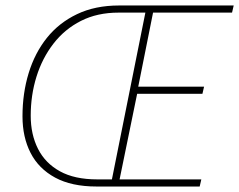

<svg xmlns="http://www.w3.org/2000/svg" viewBox="-20 -680 872 700"><path d="M332 0Q241 0 181 -32.5Q121 -65 91.5 -122.5Q62 -180 62 -256Q62 -340 84.5 -413.5Q107 -487 151 -542Q195 -597 261 -628.5Q327 -660 414 -660H832L826 -634H538L484 -364H724L718 -338H480L416 -26H714L708 0ZM334 -26H388L510 -634H412Q335 -634 275.5 -604Q216 -574 175 -521Q134 -468 113 -400.5Q92 -333 92 -258Q92 -190 118.5 -137.5Q145 -85 198.5 -55.5Q252 -26 334 -26Z"/></svg>

Font: Source Sans 3
Style: Italic
Weight: 200
Italic angle: -11°
Designer: Paul D. Hunt
Foundry: Adobe
Version: Version 3.046;hotconv 1.0.118;makeotfexe 2.5.65603